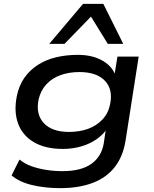

<svg xmlns="http://www.w3.org/2000/svg" viewBox="-20 -785 797 994"><path d="M292 189Q213 189 146 173Q79 157 40 123L81 41Q108 63 143 75.5Q178 88 219 94.5Q260 101 304 101Q399 101 452 64Q505 27 517 -42L530 -130H541Q521 -94 484.5 -67.5Q448 -41 402 -27.5Q356 -14 306 -14Q215 -14 156 -48.5Q97 -83 74 -144.5Q51 -206 67 -287Q78 -342 106 -382Q134 -422 176 -449Q218 -476 270.5 -488.5Q323 -501 383 -501Q461 -501 514 -469Q567 -437 580 -386H571L588 -492H698L630 -57Q617 25 574 80Q531 135 459.5 162Q388 189 292 189ZM337 -102Q392 -102 436 -118Q480 -134 510.5 -166.5Q541 -199 550 -245Q566 -322 523 -367Q480 -412 391 -412Q337 -412 293 -396Q249 -380 220 -348.5Q191 -317 180 -271Q164 -194 206.5 -148Q249 -102 337 -102ZM235 -558 410 -765H515L618 -558H538L451 -699L314 -558Z"/></svg>

Font: Nunito Sans 10pt Expanded SemiBold
Style: Italic
Weight: 600
Width: 7
Italic angle: -9°
Designer: Vernon Adams
Foundry: Vernon Adams
Version: Version 3.101;gftools[0.9.27]